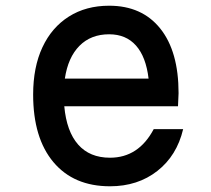

<svg xmlns="http://www.w3.org/2000/svg" viewBox="-20 -636 740 672"><path d="M621 -184Q599 -91 530.5 -37.5Q462 16 365 16Q238 16 167 -68.5Q96 -153 96 -305Q96 -401 128.5 -470.5Q161 -540 221 -578Q281 -616 362 -616Q477 -616 541 -536Q605 -456 605 -310Q605 -299 604 -287Q603 -275 603 -264H205Q213 -176 253.5 -130Q294 -84 365 -84Q465 -84 518 -184ZM362 -516Q298 -516 258 -475.5Q218 -435 207 -361H500Q491 -437 456 -476.5Q421 -516 362 -516Z"/></svg>

Font: Martian Mono
Style: Regular
Weight: 400
Monospace: yes
Designer: Roman Shamin
Foundry: Evil Martians
Version: Version 1.000; ttfautohint (v1.8.4.7-5d5b)